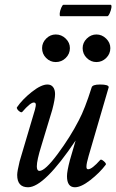

<svg xmlns="http://www.w3.org/2000/svg" viewBox="-20 -769 486 802"><path d="M231.9 -701.2Q228.5 -703.1 229.5 -713.6Q230.5 -724.1 235.8 -736.6Q241.2 -749 245.1 -749H442.9Q446.8 -747.1 445.3 -736.6Q443.8 -726.1 438.2 -713.6Q432.6 -701.2 428.2 -701.2ZM212.9 -509.8Q189.5 -509.8 172.6 -526.9Q155.8 -543.9 155.8 -567.9Q155.8 -590.8 172.9 -607.9Q189.9 -625 212.9 -625Q236.8 -625 254.4 -607.9Q272 -590.8 272 -567.9Q272 -543.9 254.6 -526.9Q237.3 -509.8 212.9 -509.8ZM325.2 -567.9Q325.2 -590.8 342.5 -607.9Q359.9 -625 382.8 -625Q405.8 -625 423.3 -607.9Q440.9 -590.8 440.9 -567.9Q440.9 -543.9 423.6 -526.9Q406.2 -509.8 382.8 -509.8Q359.4 -509.8 342.3 -526.9Q325.2 -543.9 325.2 -567.9ZM97.2 13.2Q51.8 13.2 51.8 -38.1Q51.8 -53.2 62 -95.2L126 -311Q130.4 -327.6 129.4 -334.2Q128.4 -340.8 121.1 -340.8Q106.9 -340.8 73.2 -301.8Q70.3 -298.3 64 -301.8Q57.6 -305.2 53.2 -311.5Q48.8 -317.9 50.8 -320.8Q73.2 -353.5 112.5 -384.8Q151.9 -416 178.2 -416Q193.4 -416 201.7 -405.3Q210 -394.5 210 -376Q210 -354.5 198.2 -310.1L152.8 -160.2Q133.8 -99.6 133.8 -74.2Q133.8 -55.2 145 -55.2Q168.5 -55.2 221.2 -126.2Q273.9 -197.3 309.1 -266.1Q334.5 -313.5 362.8 -403.8Q366.2 -416 397.9 -416Q434.1 -416 434.1 -404.8L350.1 -117.2Q345.7 -102.1 343.5 -91.6Q341.3 -81.1 341.1 -74.5Q340.8 -67.9 342.5 -64.9Q344.2 -62 348.1 -62Q364.3 -62 398.9 -101.1Q402.8 -105 413.8 -95.5Q424.8 -85.9 421.9 -81.1Q396 -46.9 357.4 -16.8Q318.8 13.2 293 13.2Q259.8 13.2 259.8 -33.2Q259.8 -53.7 272 -100.1L295.9 -182.1Q164.6 13.2 97.2 13.2Z"/></svg>

Font: Junicode SmCond Medium
Style: Italic
Weight: 500
Width: 4
Italic angle: -11°
Designer: Peter S. Baker
Version: Version 2.206